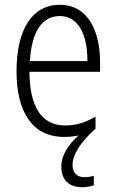

<svg xmlns="http://www.w3.org/2000/svg" viewBox="-20 -628 485 802"><path d="M283 61C283 16 320 -37 376 -88L379 -89V-141C335 -115 297 -104 252 -104C154 -104 104 -181 103 -328H398V-369C398 -500 346 -608 230 -608C111 -608 49 -500 49 -330C49 -165 112 -56 248 -56C269 -56 289 -58 308 -62C265 -24 236 22 236 67C236 124 268 154 324 154C343 154 360 150 372 146V106C364 109 349 112 333 112C301 112 283 94 283 61ZM230 -561C310 -561 346 -478 345 -373H105C112 -498 157 -561 230 -561Z"/></svg>

Font: Noto Sans Malayalam UI Condensed Light
Style: Regular
Weight: 300
Width: 3
Designer: Jelle Bosma - Monotype Design Team
Foundry: Monotype Imaging Inc.
Version: Version 2.104